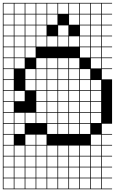

<svg xmlns="http://www.w3.org/2000/svg" viewBox="-20 -1025 809 1352"><path d="M0 307.7V-1004.8H769.2V-1000H697.1V-927.9H769.2V-923.1H697.1V-851H769.2V-846.2H697.1V-774H769.2V-769.2H697.1V-697.1H769.2V-692.3H697.1V-620.2H769.2V-615.4H697.1V-543.3H769.2V-538.5H697.1V-466.3H769.2V-153.8H697.1V-81.7H769.2V-76.9H697.1V-4.8H769.2V0H697.1V72.1H769.2V76.9H697.1V149H769.2V153.8H697.1V226H769.2V230.8H697.1V302.9H769.2V307.7ZM620.2 -927.9H692.3V-1000H620.2ZM312.5 -927.9H384.6V-1000H312.5ZM235.6 -927.9H307.7V-1000H235.6ZM389.4 -927.9H461.5V-1000H389.4ZM158.7 -927.9H230.8V-1000H158.7ZM466.3 -927.9H538.5V-1000H466.3ZM81.7 -927.9H153.8V-1000H81.7ZM543.3 -927.9H615.4V-1000H543.3ZM4.8 -927.9H76.9V-1000H4.8ZM466.3 -851H538.5V-923.1H466.3ZM158.7 -851H230.8V-923.1H158.7ZM4.8 -851H76.9V-923.1H4.8ZM235.6 -851H307.7V-923.1H235.6ZM543.3 -851H615.4V-923.1H543.3ZM81.7 -851H153.8V-923.1H81.7ZM312.5 -851H384.6V-923.1H312.5ZM620.2 -851H692.3V-923.1H620.2ZM81.7 -774H153.8V-846.2H81.7ZM389.4 -774H461.5V-846.2H389.4ZM158.7 -774H230.8V-846.2H158.7ZM4.8 -774H76.9V-846.2H4.8ZM235.6 -774H307.7V-846.2H235.6ZM543.3 -774H615.4V-846.2H543.3ZM620.2 -774H692.3V-846.2H620.2ZM158.7 -697.1H230.8V-769.2H158.7ZM81.7 -697.1H153.8V-769.2H81.7ZM543.3 -697.1H615.4V-769.2H543.3ZM312.5 -697.1H384.6V-769.2H312.5ZM235.6 -697.1H307.7V-769.2H235.6ZM466.3 -697.1H538.5V-769.2H466.3ZM389.4 -697.1H461.5V-769.2H389.4ZM4.8 -697.1H76.9V-769.2H4.8ZM620.2 -697.1H692.3V-769.2H620.2ZM81.7 -620.2H153.8V-692.3H81.7ZM543.3 -620.2H615.4V-692.3H543.3ZM158.7 -620.2H230.8V-692.3H158.7ZM4.8 -620.2H76.9V-692.3H4.8ZM620.2 -620.2H692.3V-692.3H620.2ZM81.7 -543.3H153.8V-615.4H81.7ZM312.5 -543.3H384.6V-615.4H312.5ZM620.2 -543.3H692.3V-615.4H620.2ZM466.3 -543.3H538.5V-615.4H466.3ZM235.6 -543.3H307.7V-615.4H235.6ZM389.4 -543.3H461.5V-615.4H389.4ZM4.8 -543.3H76.9V-615.4H4.8ZM4.8 -466.3H76.9V-538.5H4.8ZM466.3 -466.3H538.5V-538.5H466.3ZM158.7 -466.3H230.8V-538.5H158.7ZM235.6 -466.3H307.7V-538.5H235.6ZM389.4 -466.3H461.5V-538.5H389.4ZM543.3 -466.3H615.4V-538.5H543.3ZM312.5 -466.3H384.6V-538.5H312.5ZM466.3 -389.4H538.5V-461.5H466.3ZM235.6 -389.4H307.7V-461.5H235.6ZM158.7 -389.4H230.8V-461.5H158.7ZM4.8 -389.4H76.9V-461.5H4.8ZM543.3 -389.4H615.4V-461.5H543.3ZM620.2 -389.4H692.3V-461.5H620.2ZM389.4 -389.4H461.5V-461.5H389.4ZM312.5 -389.4H384.6V-461.5H312.5ZM466.3 -312.5H538.5V-384.6H466.3ZM235.6 -312.5H307.7V-384.6H235.6ZM543.3 -312.5H615.4V-384.6H543.3ZM389.4 -312.5H461.5V-384.6H389.4ZM81.7 -312.5H153.8V-384.6H81.7ZM620.2 -312.5H692.3V-384.6H620.2ZM4.8 -312.5H76.9V-384.6H4.8ZM312.5 -312.5H384.6V-384.6H312.5ZM312.5 -235.6H384.6V-307.7H312.5ZM4.8 -235.6H76.9V-307.7H4.8ZM620.2 -235.6H692.3V-307.7H620.2ZM389.4 -235.6H461.5V-307.7H389.4ZM543.3 -235.6H615.4V-307.7H543.3ZM235.6 -235.6H307.7V-307.7H235.6ZM466.3 -235.6H538.5V-307.7H466.3ZM312.5 -158.7H384.6V-230.8H312.5ZM4.8 -158.7H76.9V-230.8H4.8ZM620.2 -158.7H692.3V-230.8H620.2ZM389.4 -158.7H461.5V-230.8H389.4ZM81.7 -158.7H153.8V-230.8H81.7ZM235.6 -158.7H307.7V-230.8H235.6ZM543.3 -158.7H615.4V-230.8H543.3ZM158.7 -158.7H230.8V-230.8H158.7ZM466.3 -158.7H538.5V-230.8H466.3ZM312.5 -81.7H384.6V-153.8H312.5ZM4.8 -81.7H76.9V-153.8H4.8ZM389.4 -81.7H461.5V-153.8H389.4ZM81.7 -81.7H153.8V-153.8H81.7ZM543.3 -81.7H615.4V-153.8H543.3ZM466.3 -81.7H538.5V-153.8H466.3ZM76.9 -76.9H4.8V-4.8H76.9ZM620.2 -4.8H692.3V-76.9H620.2ZM158.7 -4.8H230.8V-76.9H158.7ZM235.6 -4.8H307.7V-76.9H235.6ZM4.8 72.1H76.9V0H4.8ZM312.5 72.1H384.6V0H312.5ZM389.4 72.1H461.5V0H389.4ZM620.2 72.1H692.3V0H620.2ZM81.7 72.1H153.8V0H81.7ZM158.7 72.1H230.8V0H158.7ZM466.3 72.1H538.5V0H466.3ZM235.6 72.1H307.7V0H235.6ZM543.3 72.1H615.4V0H543.3ZM543.3 149H615.4V76.9H543.3ZM312.5 149H384.6V76.9H312.5ZM81.7 149H153.8V76.9H81.7ZM620.2 149H692.3V76.9H620.2ZM235.6 149H307.7V76.9H235.6ZM389.4 149H461.5V76.9H389.4ZM466.3 149H538.5V76.9H466.3ZM4.8 149H76.9V76.9H4.8ZM158.7 149H230.8V76.9H158.7ZM543.3 226H615.4V153.8H543.3ZM158.7 226H230.8V153.8H158.7ZM312.5 226H384.6V153.8H312.5ZM81.7 226H153.8V153.8H81.7ZM620.2 226H692.3V153.8H620.2ZM235.6 226H307.7V153.8H235.6ZM389.4 226H461.5V153.8H389.4ZM466.3 226H538.5V153.8H466.3ZM4.8 226H76.9V153.8H4.8ZM543.3 302.9H615.4V230.8H543.3ZM312.5 302.9H384.6V230.8H312.5ZM158.7 302.9H230.8V230.8H158.7ZM466.3 302.9H538.5V230.8H466.3ZM81.7 302.9H153.8V230.8H81.7ZM620.2 302.9H692.3V230.8H620.2ZM235.6 302.9H307.7V230.8H235.6ZM389.4 302.9H461.5V230.8H389.4ZM4.8 302.9H76.9V230.8H4.8Z"/></svg>

Font: Jacquarda Bastarda 9 Charted
Style: Regular
Weight: 400
Designer: Sarah Cadigan-Fried
Version: Version 1.000; ttfautohint (v1.8.4.7-5d5b)